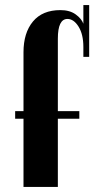

<svg xmlns="http://www.w3.org/2000/svg" viewBox="-20 -740 373 760"><path d="M294 -300V-270H209V0H73V-270H40V-300H73V-533Q73 -610 110.5 -655Q148 -700 219 -700Q256 -700 279.5 -683Q303 -666 310 -646V-720H333V-515H310V-554Q310 -604 291 -634.5Q272 -665 247 -665Q209 -665 209 -587V-300Z"/></svg>

Font: Trochut
Style: Bold
Weight: 700
Designer: Andreu Balius
Foundry: Andreu Balius
Version: Version 1.001